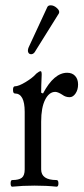

<svg xmlns="http://www.w3.org/2000/svg" viewBox="-20 -699 316 723"><path d="M114 -508Q108 -496 99 -495Q90 -494 86.5 -501.5Q83 -509 88 -521L158 -672Q161 -679 171 -679Q183 -679 194.5 -668.5Q206 -658 202 -649ZM26 4Q20 4 20 -8.5Q20 -21 26 -21Q51 -21 62 -29.5Q73 -38 73 -61V-278Q73 -347 36 -347Q29 -347 29 -360.5Q29 -374 36 -374Q50 -374 76.5 -390Q103 -406 117 -422Q128 -431 133 -431Q137 -431 137 -418Q135 -374 135 -350L142 -347Q183 -425 233 -425Q252 -425 263 -413Q274 -401 274 -381Q274 -361 264.5 -347Q255 -333 242 -333Q227 -333 215 -342Q198 -353 188 -353Q165 -353 150 -323.5Q135 -294 135 -241V-61Q135 -21 193 -21Q200 -21 200 -8.5Q200 4 193 4Q156 0 110 0Q65 0 26 4Z"/></svg>

Font: Junicode Cond Light
Style: Regular
Weight: 300
Width: 3
Designer: Peter S. Baker
Version: Version 2.201